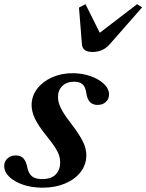

<svg xmlns="http://www.w3.org/2000/svg" viewBox="-49 -883 696 914"><path d="M154 10.5Q103 10.5 61.5 -3.5Q20 -17.5 -4.5 -41Q-29 -64.5 -29 -93Q-29 -114.5 -13.5 -128.8Q2 -143 26 -143Q50.5 -143 63 -128.5Q75.5 -114 80.5 -88.5Q85.5 -60 101.5 -45.2Q117.5 -30.5 151 -30.5Q195 -30.5 216.2 -52.5Q237.5 -74.5 237.5 -110Q237.5 -127.5 232 -144.2Q226.5 -161 212 -183.2Q197.5 -205.5 170.5 -238.5Q133 -285 117.2 -318.5Q101.5 -352 101.5 -382.5Q101.5 -426 128 -460.5Q154.5 -495 198.8 -514.8Q243 -534.5 296.5 -534.5Q342 -534.5 381.5 -520.8Q421 -507 445.5 -484Q470 -461 470 -433Q470 -411.5 454.8 -397.5Q439.5 -383.5 415 -383.5Q371 -383.5 362.5 -436.5Q358 -470 343.8 -482Q329.5 -494 304.5 -494Q269 -494 248 -474Q227 -454 227 -420.5Q227 -396 241.2 -367.2Q255.5 -338.5 287 -298Q329.5 -242.5 345.8 -209Q362 -175.5 362 -144.5Q362 -99 334.8 -64Q307.5 -29 260.5 -9.2Q213.5 10.5 154 10.5ZM391 -635.5Q344 -635.5 341 -672L327 -847L358 -863L426 -727L603.5 -863L627.5 -848L473.5 -672.5Q456.5 -653 435.5 -644.2Q414.5 -635.5 391 -635.5Z"/></svg>

Font: Libre Caslon Text SemiBold Italic
Style: Regular
Weight: 600
Italic angle: -22.583°
Designer: Pablo Impallari, Rodrigo Fuenzalida, Katja Schimmel
Foundry: Pablo Impallari, Rodrigo Fuenzalida
Version: Version 2.000